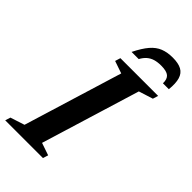

<svg xmlns="http://www.w3.org/2000/svg" viewBox="-291 -966 1045 1045"><g transform="rotate(45 232.0 -443.0)"><path d="M241.5 -627 170 -651.5 179.5 -682.5H470L460.5 -651.5L378.5 -625.5L204 -55L275.5 -30.5L266 0H-24.5L-15 -30.5L67 -57ZM365.5 -811Q338 -811 317.2 -804.8Q296.5 -798.5 281 -785Q265.5 -771.5 253.5 -749.5H198.5Q224.5 -802 250.2 -832Q276 -862 307 -874.2Q338 -886.5 379.5 -886.5Q422.5 -886.5 447.5 -873Q472.5 -859.5 481.5 -829.2Q490.5 -799 485.5 -749.5H440Q441 -782 424.2 -796.5Q407.5 -811 365.5 -811Z"/></g></svg>

Font: Newsreader SemiBold
Style: Italic
Weight: 600
Italic angle: -17°
Designer: Hugues Gentile
Foundry: Production Type
Version: Version 1.003